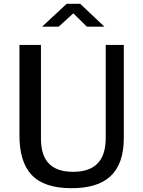

<svg xmlns="http://www.w3.org/2000/svg" viewBox="-20 -978 752 1008"><path d="M630 -254V-742H535V-253C535 -129 473 -76 364 -76C253 -76 195 -130 195 -250V-742H82V-271C82 -83 161 10 356 10C531 10 630 -66 630 -254ZM436 -838H528L401 -958H330L201 -838H288L365 -908Z"/></svg>

Font: Bisquit Text
Style: Regular
Weight: 400
Version: Version 1.004;Glyphs 3.2.3 (3260)